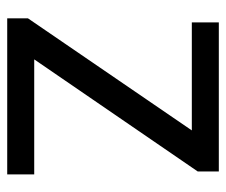

<svg xmlns="http://www.w3.org/2000/svg" viewBox="-66 -546 612 519"><g transform="rotate(90 239.5 -286.0)"><path d="M29 0V-56L332 -499H40V-572H443V-515L140 -73H451V0Z"/></g></svg>

Font: lguzrati15
Style: Book
Weight: 400
Designer: Jelle Bosma - Monotype Design Team, Universal Thirst
Foundry: Monotype Imaging Inc.
Version: Version 2.106